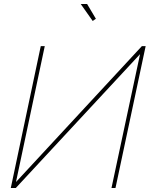

<svg xmlns="http://www.w3.org/2000/svg" viewBox="-20 -941 759 961"><path d="M34 0 184 -710H204L60 -30L690 -710H709L558 0H538L681 -670L59 0ZM384 -921H416L460 -847L444 -836Z"/></svg>

Font: Raleway Thin
Style: Italic
Weight: 100
Italic angle: -12°
Designer: Matt McInerney, Pablo Impallari, Rodrigo Fuenzalida
Foundry: Matt McInerney, Pablo Impallari, Rodrigo Fuenzalida
Version: Version 4.026